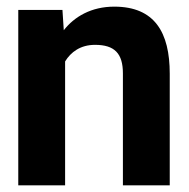

<svg xmlns="http://www.w3.org/2000/svg" viewBox="-20 -558 569 578"><path d="M35 0H176V-373C193 -401 222 -423 266 -423C325 -423 350 -397 350 -337V0H491V-336C491 -460 446 -538 324 -538C255 -538 204 -508 172 -467L168 -528H35Z"/></svg>

Font: Asimov Pro
Style: Bd
Weight: 700
Designer: Google
Version: Version 2.000980; 2014